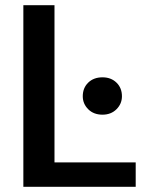

<svg xmlns="http://www.w3.org/2000/svg" viewBox="-20 -720 588 740"><path d="M70 0V-700H190V-94H503V0ZM375 -278Q341 -278 320 -299Q299 -320 299 -349Q299 -381 320 -401.5Q341 -422 375 -422Q408 -422 429 -401.5Q450 -381 450 -349Q450 -320 429 -299Q408 -278 375 -278Z"/></svg>

Font: DM Sans 18pt SemiBold
Style: Regular
Weight: 600
Designer: Colophon Foundry, Jonny Pinhorn
Foundry: Colophon Foundry
Version: Version 4.004;gftools[0.9.30]